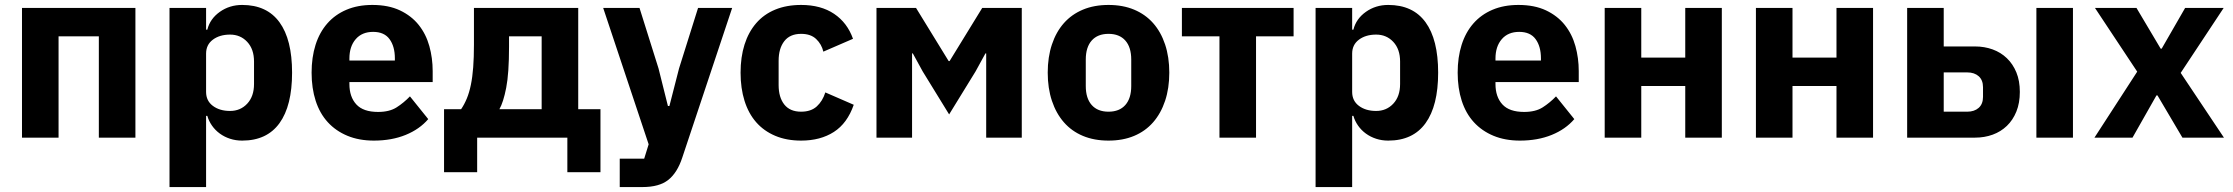

<svg xmlns="http://www.w3.org/2000/svg" viewBox="-20 -557 9038 777"><path d="M69 -525H528V0H380V-410H217V0H69Z M666 -525H814V-437H819Q830 -481 869.5 -509Q909 -537 960 -537Q1060 -537 1111 -467Q1162 -397 1162 -263Q1162 -129 1111 -58.5Q1060 12 960 12Q934 12 911 4.5Q888 -3 869.5 -16.5Q851 -30 838 -48.5Q825 -67 819 -88H814V200H666ZM911 -108Q953 -108 980.5 -137.5Q1008 -167 1008 -217V-308Q1008 -358 980.5 -387.5Q953 -417 911 -417Q869 -417 841.5 -396.5Q814 -376 814 -340V-185Q814 -149 841.5 -128.5Q869 -108 911 -108Z M1493 12Q1433 12 1386 -7.5Q1339 -27 1306.5 -62.5Q1274 -98 1257.5 -149Q1241 -200 1241 -263Q1241 -325 1257 -375.5Q1273 -426 1304.5 -462Q1336 -498 1382 -517.5Q1428 -537 1487 -537Q1552 -537 1598.5 -515Q1645 -493 1674.5 -456Q1704 -419 1717.5 -370.5Q1731 -322 1731 -269V-225H1394V-217Q1394 -165 1422 -134.5Q1450 -104 1510 -104Q1556 -104 1585 -122.5Q1614 -141 1639 -167L1713 -75Q1678 -34 1621.5 -11Q1565 12 1493 12ZM1490 -428Q1445 -428 1419.5 -398.5Q1394 -369 1394 -320V-312H1578V-321Q1578 -369 1556.5 -398.5Q1535 -428 1490 -428Z M1777 -115H1846Q1859 -134 1869 -158Q1879 -182 1885.5 -213.5Q1892 -245 1895 -285Q1898 -325 1898 -376V-525H2320V-115H2410V140H2276V0H1911V140H1777ZM2172 -115V-410H2040V-368Q2040 -260 2028.5 -201.5Q2017 -143 2001 -115Z M2805 -525H2943L2741 81Q2721 142 2684.5 171Q2648 200 2580 200H2488V85H2587L2605 27L2421 -525H2568L2645 -280L2683 -128H2689L2728 -280Z M3222 12Q3163 12 3117 -7.5Q3071 -27 3040 -62.5Q3009 -98 2993 -149Q2977 -200 2977 -263Q2977 -326 2993 -376.5Q3009 -427 3040 -463Q3071 -499 3117 -518Q3163 -537 3222 -537Q3302 -537 3355.5 -501Q3409 -465 3432 -400L3312 -348Q3305 -378 3283 -399Q3261 -420 3222 -420Q3177 -420 3154 -390.5Q3131 -361 3131 -311V-213Q3131 -163 3154 -134Q3177 -105 3222 -105Q3262 -105 3285.5 -126.5Q3309 -148 3320 -183L3435 -133Q3409 -58 3354.5 -23Q3300 12 3222 12Z M3527 -525H3687L3819 -310H3823L3955 -525H4115V0H3971V-341H3968L3928 -268L3821 -94L3714 -268L3674 -341H3671V0H3527Z M4466 12Q4408 12 4362.5 -7Q4317 -26 4285.5 -62Q4254 -98 4237 -149Q4220 -200 4220 -263Q4220 -326 4237 -377Q4254 -428 4285.5 -463.5Q4317 -499 4362.5 -518Q4408 -537 4466 -537Q4524 -537 4569.5 -518Q4615 -499 4646.5 -463.5Q4678 -428 4695 -377Q4712 -326 4712 -263Q4712 -200 4695 -149Q4678 -98 4646.5 -62Q4615 -26 4569.5 -7Q4524 12 4466 12ZM4466 -105Q4510 -105 4534 -132Q4558 -159 4558 -209V-316Q4558 -366 4534 -393Q4510 -420 4466 -420Q4422 -420 4398 -393Q4374 -366 4374 -316V-209Q4374 -159 4398 -132Q4422 -105 4466 -105Z M4915 -410H4763V-525H5215V-410H5063V0H4915Z M5304 -525H5452V-437H5457Q5468 -481 5507.5 -509Q5547 -537 5598 -537Q5698 -537 5749 -467Q5800 -397 5800 -263Q5800 -129 5749 -58.5Q5698 12 5598 12Q5572 12 5549 4.5Q5526 -3 5507.5 -16.5Q5489 -30 5476 -48.5Q5463 -67 5457 -88H5452V200H5304ZM5549 -108Q5591 -108 5618.5 -137.5Q5646 -167 5646 -217V-308Q5646 -358 5618.5 -387.5Q5591 -417 5549 -417Q5507 -417 5479.5 -396.5Q5452 -376 5452 -340V-185Q5452 -149 5479.5 -128.5Q5507 -108 5549 -108Z M6131 12Q6071 12 6024 -7.5Q5977 -27 5944.5 -62.5Q5912 -98 5895.5 -149Q5879 -200 5879 -263Q5879 -325 5895 -375.5Q5911 -426 5942.5 -462Q5974 -498 6020 -517.5Q6066 -537 6125 -537Q6190 -537 6236.5 -515Q6283 -493 6312.5 -456Q6342 -419 6355.5 -370.5Q6369 -322 6369 -269V-225H6032V-217Q6032 -165 6060 -134.5Q6088 -104 6148 -104Q6194 -104 6223 -122.5Q6252 -141 6277 -167L6351 -75Q6316 -34 6259.5 -11Q6203 12 6131 12ZM6128 -428Q6083 -428 6057.5 -398.5Q6032 -369 6032 -320V-312H6216V-321Q6216 -369 6194.5 -398.5Q6173 -428 6128 -428Z M6474 -525H6622V-324H6800V-525H6948V0H6800V-209H6622V0H6474Z M7086 -525H7234V-324H7412V-525H7560V0H7412V-209H7234V0H7086Z M7698 -525H7846V-369H7973Q8011 -369 8044 -357Q8077 -345 8101.5 -321.5Q8126 -298 8140 -264Q8154 -230 8154 -185Q8154 -140 8140 -105.5Q8126 -71 8101.5 -47.5Q8077 -24 8044 -12Q8011 0 7973 0H7698ZM7941 -105Q7970 -105 7987.5 -120.5Q8005 -136 8005 -165V-204Q8005 -233 7987.5 -248.5Q7970 -264 7941 -264H7846V-105ZM8221 -525H8369V0H8221Z M8456 0 8629 -267 8458 -525H8626L8724 -360H8728L8823 -525H8979L8805 -262L8980 0H8812L8711 -171H8707L8610 0Z"/></svg>

Font: IBMPlexSans-Bold
Style: Bold
Weight: 700
Designer: Mike Abbink, Paul van der Laan, Pieter van Rosmalen
Foundry: Bold Monday
Version: Version 3.1